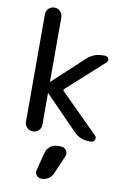

<svg xmlns="http://www.w3.org/2000/svg" viewBox="-108 -813 761 1146"><g transform="rotate(10 273.0 -240.0)"><path d="M77.1 -49.8V-700.2Q77.1 -721.7 91.8 -735.8Q106.4 -750 127.4 -750Q148.4 -750 162.6 -735.4Q176.8 -720.7 176.8 -700.2V-310.5Q176.8 -309.6 177.7 -309.6L179.7 -310.5L365.2 -482.4Q406.2 -520.5 463.9 -519.5H474.6Q489.3 -519.5 495.1 -505.9Q501 -492.2 490.2 -482.4L267.6 -281.2Q261.7 -275.4 267.6 -268.6L497.1 -40Q507.8 -29.3 502 -14.6Q496.1 0 480.5 0H468.8Q412.1 0 373 -41L179.7 -239.3Q178.7 -240.2 177.7 -240.2Q176.8 -240.2 176.8 -239.3V-49.8Q176.8 -28.3 162.6 -14.2Q148.4 0 127.4 0Q106.4 0 91.8 -14.6Q77.1 -29.3 77.1 -49.8ZM289.1 59.6H309.6Q329.1 59.6 340.8 76.2Q352.5 92.8 344.7 112.3L296.9 223.6Q288.1 245.1 269 257.3Q250 269.5 226.6 269.5Q208 269.5 196.3 254.9Q184.6 240.2 190.4 221.7L217.8 115.2Q223.6 90.8 243.7 75.2Q263.7 59.6 289.1 59.6Z"/></g></svg>

Font: Rounded Mgen+ 2p medium
Style: Regular
Weight: 500
Designer: [Source Han Sans]
Ryoko NISHIZUKA  (kana & ideographs); Paul D. Hunt (Latin, Greek & Cyrillic); Wenlong ZHANG  (bopomofo
Version: Version 1.059.20150602